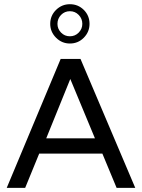

<svg xmlns="http://www.w3.org/2000/svg" viewBox="-20 -915 691 935"><path d="M12.7 0 275.4 -627.9H372.1L638.7 0H547.9L478.5 -167H170.9L102.5 0ZM205.1 -241.2H442.4L322.3 -530.3ZM320.3 -703.1Q281.2 -703.1 252.9 -731.4Q224.6 -759.8 224.6 -798.8Q224.6 -838.9 252.9 -866.7Q281.2 -894.5 320.3 -894.5Q360.4 -894.5 388.2 -866.7Q416 -838.9 416 -798.8Q416 -759.8 388.2 -731.4Q360.4 -703.1 320.3 -703.1ZM320.3 -738.3Q345.7 -738.3 363.3 -756.3Q380.9 -774.4 380.9 -798.8Q380.9 -824.2 363.3 -842.3Q345.7 -860.4 320.3 -860.4Q294.9 -860.4 277.3 -842.3Q259.8 -824.2 259.8 -798.8Q259.8 -774.4 277.3 -756.3Q294.9 -738.3 320.3 -738.3Z"/></svg>

Font: Padauk
Style: Regular
Weight: 400
Designer: Debbi Hosken, Becca Hirsbrunner Spalinger
Foundry: SIL International
Version: Version 5.003